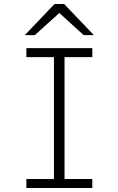

<svg xmlns="http://www.w3.org/2000/svg" viewBox="-20 -941 593 961"><path d="M104 0ZM250 -655H112V-700H442V-655H303V-45H442V0H112V-45H250ZM104 -765 253 -921H301L450 -765H399L277 -876L154 -765Z"/></svg>

Font: Transpass ExtraLight
Style: Regular
Weight: 200
Designer: Delve Withrington
Foundry: Delve Fonts
Version: Version 1.001;December 18, 2019;FontCreator 12.0.0.2547 64-b